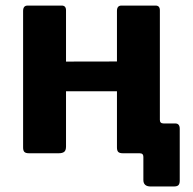

<svg xmlns="http://www.w3.org/2000/svg" viewBox="-20 -550 694 689"><path d="M520.9 119.2Q494.5 119.2 494.5 95.9V12.7Q494.5 0 481.1 0H434.2V-107H553.7V-119.7Q553.7 -107 567.1 -107H608.9Q625 -107 625 -87.7V98.5Q625 109.2 620.5 114.2Q616 119.2 603.2 119.2ZM216.9 -512.9V-24.1Q216.9 -10.7 210.7 -5.4Q204.4 0 190 0H84.6Q71.9 0 67.4 -4.9Q62.9 -9.7 62.9 -20.7V-510.7Q62.9 -530 79.1 -530H201.5Q216.9 -530 216.9 -512.9ZM553.7 -512.9V-24.1Q553.7 -10.7 547.4 -5.4Q541.2 0 526.8 0H421.4Q408.7 0 404.2 -4.9Q399.7 -9.7 399.7 -20.7V-510.7Q399.7 -530 415.8 -530H538.3Q553.7 -530 553.7 -512.9ZM105.8 -222.5Q86.9 -222.5 86.9 -239.9V-313.5Q86.9 -328.8 104.3 -328.8L475.6 -329.5Q493 -329.5 493 -314.2V-239.9Q493 -222.5 473.4 -222.5Z"/></svg>

Font: Libre Franklin Thin
Style: Regular
Weight: 100
Designer: Pablo Impallari, Rodrigo Fuenzalida, Nhung Nguyen
Foundry: Impallari Type
Version: Version 3.000